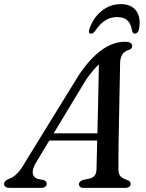

<svg xmlns="http://www.w3.org/2000/svg" viewBox="-49 -913 710 933"><path d="M125.5 -122Q106.5 -90 110.5 -69.8Q114.5 -49.5 134.5 -43.5L161.5 -38.5Q170.5 -36 174.2 -31Q178 -26 178 -20.5Q178 -11 170.8 -5.5Q163.5 0 150.5 0H-1Q-15 0 -22 -5Q-29 -10 -29 -19Q-29 -27.5 -22.8 -33.5Q-16.5 -39.5 -1 -46Q17 -51.5 36 -71.8Q55 -92 74 -126L335.5 -550.5Q392 -633 447 -671.5Q502 -710 557.5 -710Q577 -710 585.2 -704.2Q593.5 -698.5 593.5 -690Q593.5 -683 589.5 -678.2Q585.5 -673.5 576.5 -670Q557 -665 546.2 -649.8Q535.5 -634.5 534.5 -605.5Q534.5 -587.5 533.8 -554.8Q533 -522 532.2 -479.8Q531.5 -437.5 530.5 -390.8Q529.5 -344 528.8 -297.8Q528 -251.5 527.2 -210.2Q526.5 -169 526.5 -138Q526.5 -107 526.5 -91.5Q526.5 -76.5 530.5 -66.5Q534.5 -56.5 544.2 -50Q554 -43.5 571 -37.5Q586 -32 586 -19.5Q586 -11 579.2 -5.5Q572.5 0 559 0H356Q345 0 339.8 -5.2Q334.5 -10.5 334.5 -17.5Q334.5 -25 339.8 -30Q345 -35 354.5 -38.5L389 -46Q404.5 -50 412 -61.2Q419.5 -72.5 420 -91.5Q420.5 -109.5 421.2 -142.2Q422 -175 423 -217Q424 -259 425.2 -306Q426.5 -353 427.5 -400.8Q428.5 -448.5 429.5 -491.8Q430.5 -535 431 -570Q431.5 -605 431.5 -626L454.5 -618Q446.5 -613 434.2 -602.5Q422 -592 406.5 -574Q391 -556 370.5 -528ZM165 -230 177.5 -265H459L455.5 -230ZM520.5 -830Q488 -830 462 -813.5Q436 -797 412.5 -761.5Q407.5 -755 402.8 -752.2Q398 -749.5 393 -749.5Q386 -749.5 383.8 -754.8Q381.5 -760 384.5 -769.5Q403 -826 444.5 -859.5Q486 -893 538 -893Q589.5 -893 613.5 -859.5Q637.5 -826 626 -769.5Q624 -760 618.5 -754.8Q613 -749.5 606 -749.5Q601.5 -749.5 598.5 -752.2Q595.5 -755 593 -761.5Q588 -797.5 570.2 -813.8Q552.5 -830 520.5 -830Z"/></svg>

Font: Fraunces
Style: Italic
Weight: 400
Italic angle: -16°
Version: Version 1.000;[b76b70a41]